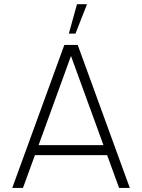

<svg xmlns="http://www.w3.org/2000/svg" viewBox="-20 -920 696 940"><path d="M295 -700H360.5L615.5 0H563L504.5 -160.5H151L92.5 0H40ZM169 -209.5H486.5L327.5 -646ZM317 -755.5 357 -899.5H406L349.5 -755.5Z"/></svg>

Font: Urbanist ExtraLight
Style: Regular
Weight: 200
Designer: Corey Hu
Foundry: Corey Hu
Version: Version 1.330; ttfautohint (v1.8.4.7-5d5b)